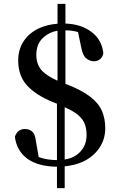

<svg xmlns="http://www.w3.org/2000/svg" viewBox="-20 -847 618 994"><path d="M274.9 127V16.1Q178.2 15.1 122.1 -24.9Q65.9 -65.9 57.1 -139.2Q64 -160.2 77.9 -169.7Q91.8 -179.2 107.9 -179.2Q130.9 -179.2 146 -166.5Q161.1 -153.8 165 -122.1L180.2 -34.2Q188 -30.8 195.8 -28.8Q228 -19 274.9 -18.1V-310.1L252.9 -318.8Q165 -355 119.6 -405Q74.2 -455.1 74.2 -534.2Q74.2 -590.8 102.5 -633.8Q130.9 -676.8 183.1 -701.2Q225.1 -720.2 277.8 -724.1V-827.1H318.8V-725.1Q397.9 -722.2 450.2 -684.1Q506.8 -644 515.1 -571.8Q511.2 -550.8 497.6 -540.3Q483.9 -529.8 466.8 -529.8Q446.8 -529.8 428.5 -543Q410.2 -556.2 401.9 -595.2L383.8 -681.2Q381.8 -681.2 379.9 -682.1Q352.1 -689.9 318.8 -689.9V-412.1L329.1 -409.2Q404.8 -378.9 447.5 -345.9Q490.2 -313 507.6 -272.9Q524.9 -232.9 524.9 -184.1Q524.9 -125 493.4 -79.6Q461.9 -34.2 407.2 -8.8Q366.2 8.8 314.9 14.2V127ZM314.9 -21Q359.9 -27.8 389.2 -55.2Q428.2 -90.8 428.2 -147.9Q428.2 -187 415.5 -212.9Q402.8 -238.8 374 -259.8Q351.1 -275.9 314.9 -292ZM277.8 -429.2V-688Q236.8 -681.2 208 -655.8Q168 -623 168 -563Q168 -511.2 199.2 -479Q226.1 -452.1 277.8 -429.2Z"/></svg>

Font: Dream Han Serif CN W16
Style: Regular
Weight: 625
Designer: Adobe
Foundry: Pal3love
Version: Version 3.00; Sans 2.004; Serif 2.001